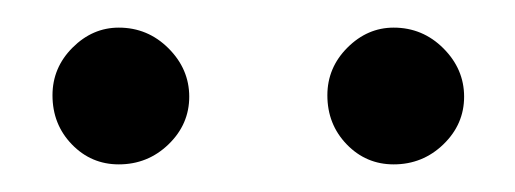

<svg xmlns="http://www.w3.org/2000/svg" viewBox="-20 -642 373 139"><path d="M66 -622Q87 -622 102 -607Q117 -592 117 -572Q117 -552 102 -537.5Q87 -523 66 -523Q46 -523 32 -537.5Q18 -552 18 -573Q18 -593 32.5 -607.5Q47 -622 66 -622ZM265 -622Q286 -622 301 -607Q316 -592 316 -572Q316 -552 301 -537.5Q286 -523 265 -523Q245 -523 231 -537.5Q217 -552 217 -573Q217 -593 231.5 -607.5Q246 -622 265 -622Z"/></svg>

Font: Klingon pIqaD vaHbo'
Style: Regular
Weight: 400
Width: 0
Designer: Mike Neff (qa'vaj)
Foundry: Mike Neff and Michael Everson
Version: Version 2.003